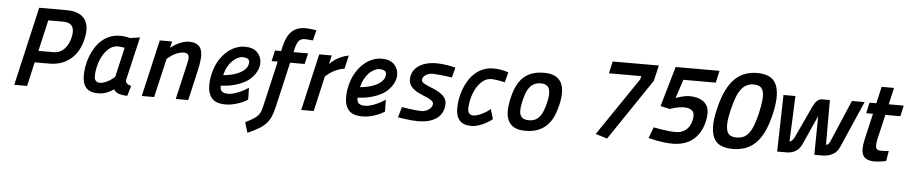

<svg xmlns="http://www.w3.org/2000/svg" viewBox="-48 -1080 7963 1683"><g transform="rotate(5 3933.0 -238.0)"><path d="M244 -212 196 0H83L242 -692H483Q595 -692 642 -631.5Q689 -571 662 -455Q636 -339 560 -275.5Q484 -212 372 -212ZM396 -315Q458 -315 496 -355.5Q534 -396 548 -459Q563 -522 542 -555.5Q521 -589 459 -589H331L268 -315Z M1055 -124Q1055 -107 1069 -95.5Q1083 -84 1105 -80L1078 10Q1027 8 998.5 -3Q970 -14 959 -37Q933 -18 898 -4Q863 10 821 10Q748 10 715.5 -27.5Q683 -65 683 -133Q683 -173 690.5 -216.5Q698 -260 713.5 -301.5Q729 -343 752.5 -381Q776 -419 808 -447.5Q840 -476 880.5 -492.5Q921 -509 971 -509Q999 -509 1019.5 -505.5Q1040 -502 1057 -497L1145 -510ZM829 -83Q847 -83 866.5 -90Q886 -97 904 -107Q922 -117 936.5 -128.5Q951 -140 959 -148L990 -283Q998 -315 1004.5 -345Q1011 -375 1019 -408H1017Q1005 -410 990.5 -412.5Q976 -415 962 -415Q919 -415 885.5 -388.5Q852 -362 828.5 -321Q805 -280 792.5 -230.5Q780 -181 780 -135Q780 -111 792.5 -97Q805 -83 829 -83Z M1205 0 1320 -499H1429L1415 -442Q1431 -455 1450 -467Q1469 -479 1490 -488.5Q1511 -498 1533 -504Q1555 -510 1576 -510Q1623 -510 1649.5 -493.5Q1676 -477 1686 -445.5Q1696 -414 1692 -367.5Q1688 -321 1674 -261L1614 0H1504L1564 -260Q1571 -294 1578 -321.5Q1585 -349 1585 -369Q1585 -389 1575 -400Q1565 -411 1539 -411Q1519 -411 1498.5 -405Q1478 -399 1458.5 -389Q1439 -379 1422.5 -366.5Q1406 -354 1393 -342L1314 0Z M2137 -49Q2125 -41 2105 -31Q2085 -21 2059.5 -12Q2034 -3 2004.5 3.5Q1975 10 1944 10Q1858 10 1822 -31.5Q1786 -73 1786 -147Q1786 -198 1800 -254Q1816 -318 1845.5 -366Q1875 -414 1911.5 -446Q1948 -478 1988.5 -493.5Q2029 -509 2067 -509Q2141 -509 2178 -471.5Q2215 -434 2215 -379Q2215 -347 2201 -314.5Q2187 -282 2157 -250Q2129 -220 2092 -201Q2055 -182 2017 -171Q1979 -160 1944.5 -155.5Q1910 -151 1886 -150Q1886 -137 1888.5 -125Q1891 -113 1898.5 -104Q1906 -95 1920.5 -90Q1935 -85 1958 -85Q1979 -85 2004 -92Q2029 -99 2053.5 -109.5Q2078 -120 2099.5 -132Q2121 -144 2135 -154ZM2055 -416Q2035 -416 2012 -404.5Q1989 -393 1967 -371.5Q1945 -350 1927.5 -318Q1910 -286 1900 -244Q1932 -246 1970 -254.5Q2008 -263 2040.5 -279Q2073 -295 2095 -319.5Q2117 -344 2117 -377Q2117 -416 2055 -416Z M2366 -404H2312L2334 -499H2388L2395 -532Q2418 -633 2463.5 -675Q2509 -717 2582 -717Q2595 -717 2612 -715.5Q2629 -714 2644 -712Q2662 -709 2680 -707L2657 -616Q2644 -617 2632 -618Q2621 -619 2608 -620Q2595 -621 2584 -621Q2550 -621 2532.5 -598.5Q2515 -576 2504 -531L2497 -499H2625L2603 -404H2475L2383 -5Q2371 45 2356 80Q2341 115 2316 142Q2291 169 2252.5 192Q2214 215 2156 241L2128 150Q2168 130 2193.5 114.5Q2219 99 2234.5 82.5Q2250 66 2258.5 45.5Q2267 25 2274 -6Z M2723 -499H2833L2816 -423Q2827 -433 2842 -446Q2857 -459 2877 -471Q2897 -483 2923 -494Q2949 -505 2982 -511L2955 -394Q2920 -388 2894 -377.5Q2868 -367 2848.5 -355.5Q2829 -344 2815 -332Q2801 -320 2789 -310L2718 0H2608Z M3341 -49Q3329 -41 3309 -31Q3289 -21 3263.5 -12Q3238 -3 3208.5 3.5Q3179 10 3148 10Q3062 10 3026 -31.5Q2990 -73 2990 -147Q2990 -198 3004 -254Q3020 -318 3049.5 -366Q3079 -414 3115.5 -446Q3152 -478 3192.5 -493.5Q3233 -509 3271 -509Q3345 -509 3382 -471.5Q3419 -434 3419 -379Q3419 -347 3405 -314.5Q3391 -282 3361 -250Q3333 -220 3296 -201Q3259 -182 3221 -171Q3183 -160 3148.5 -155.5Q3114 -151 3090 -150Q3090 -137 3092.5 -125Q3095 -113 3102.5 -104Q3110 -95 3124.5 -90Q3139 -85 3162 -85Q3183 -85 3208 -92Q3233 -99 3257.5 -109.5Q3282 -120 3303.5 -132Q3325 -144 3339 -154ZM3259 -416Q3239 -416 3216 -404.5Q3193 -393 3171 -371.5Q3149 -350 3131.5 -318Q3114 -286 3104 -244Q3136 -246 3174 -254.5Q3212 -263 3244.5 -279Q3277 -295 3299 -319.5Q3321 -344 3321 -377Q3321 -416 3259 -416Z M3899 -399Q3867 -403 3836 -407Q3810 -410 3781 -413Q3752 -416 3730 -416Q3692 -416 3666 -397.5Q3640 -379 3640 -354Q3640 -339 3656.5 -328Q3673 -317 3698 -306.5Q3723 -296 3751.5 -284Q3780 -272 3805 -256Q3830 -240 3846.5 -217.5Q3863 -195 3863 -164Q3863 -128 3850 -96.5Q3837 -65 3809.5 -41.5Q3782 -18 3738.5 -4.5Q3695 9 3635 9Q3611 9 3580.5 6.5Q3550 4 3523 0Q3491 -4 3459 -9L3485 -102Q3518 -96 3550 -92Q3577 -88 3606 -85Q3635 -82 3656 -82Q3675 -82 3693 -88Q3711 -94 3724.5 -104Q3738 -114 3746 -127Q3754 -140 3754 -154Q3754 -170 3737.5 -182Q3721 -194 3697 -205Q3673 -216 3644 -227.5Q3615 -239 3591 -255Q3567 -271 3550.5 -294Q3534 -317 3534 -350Q3534 -384 3548 -413Q3562 -442 3590 -464Q3618 -486 3660 -498.5Q3702 -511 3757 -511Q3777 -511 3801 -508.5Q3825 -506 3847.5 -502.5Q3870 -499 3890 -495Q3910 -491 3922 -487Z M4289 -66Q4273 -52 4250.5 -38.5Q4228 -25 4203 -14Q4178 -3 4153 3.5Q4128 10 4107 10Q4034 10 4001.5 -27.5Q3969 -65 3969 -133Q3969 -173 3976.5 -216.5Q3984 -260 3999.5 -301.5Q4015 -343 4038.5 -381Q4062 -419 4094 -447.5Q4126 -476 4166.5 -492.5Q4207 -509 4257 -509Q4285 -509 4320 -503.5Q4355 -498 4388 -486L4364 -395Q4361 -398 4345.5 -401.5Q4330 -405 4310.5 -408Q4291 -411 4273 -413Q4255 -415 4248 -415Q4205 -415 4171.5 -388.5Q4138 -362 4114.5 -321Q4091 -280 4078.5 -230.5Q4066 -181 4066 -135Q4066 -111 4079 -97Q4092 -83 4115 -83Q4133 -83 4155.5 -91Q4178 -99 4199.5 -110Q4221 -121 4238 -133Q4255 -145 4263 -153Z M4702 -510Q4763 -510 4800.5 -489.5Q4838 -469 4855 -433.5Q4872 -398 4872 -349.5Q4872 -301 4859 -244Q4846 -187 4825 -140Q4804 -93 4771 -59.5Q4738 -26 4691.5 -7.5Q4645 11 4582 11Q4518 11 4481 -10Q4444 -31 4427.5 -68.5Q4411 -106 4412.5 -156Q4414 -206 4428 -265Q4441 -322 4462 -367Q4483 -412 4515 -444Q4547 -476 4593 -493Q4639 -510 4702 -510ZM4604 -84Q4638 -84 4661.5 -96.5Q4685 -109 4702 -131.5Q4719 -154 4730 -185.5Q4741 -217 4750 -254Q4759 -291 4760.5 -321Q4762 -351 4754.5 -372Q4747 -393 4729 -404Q4711 -415 4680 -415Q4648 -415 4624.5 -403.5Q4601 -392 4583.5 -371Q4566 -350 4554.5 -319.5Q4543 -289 4534 -251Q4525 -213 4522 -182Q4519 -151 4526 -129Q4533 -107 4551.5 -95.5Q4570 -84 4604 -84Z M5291 -661H5697L5665 -524L5301 16L5198 -15L5545 -526L5552 -555H5267Z M6231 -661 6207 -555H5922L5868 -391Q5889 -398 5910 -404Q5928 -409 5948.5 -413Q5969 -417 5986 -417Q6083 -417 6129 -367.5Q6175 -318 6150 -210Q6137 -152 6111.5 -110.5Q6086 -69 6051 -42Q6016 -15 5972 -2Q5928 11 5879 11Q5841 11 5803.5 6.5Q5766 2 5734 -4Q5697 -11 5663 -20L5699 -117Q5733 -110 5768 -105Q5798 -100 5832.5 -96.5Q5867 -93 5899 -93Q5946 -93 5983 -121.5Q6020 -150 6034 -210Q6047 -266 6024 -290.5Q6001 -315 5951 -315Q5926 -315 5903.5 -311Q5881 -307 5864 -302Q5844 -297 5826 -290L5743 -308L5845 -661Z M6563 -671Q6619 -671 6660.5 -654Q6702 -637 6725 -596.5Q6748 -556 6750 -489.5Q6752 -423 6729 -323Q6706 -226 6674 -161.5Q6642 -97 6600.5 -59Q6559 -21 6510 -5Q6461 11 6406 11Q6350 11 6308 -5Q6266 -21 6243 -59Q6220 -97 6217 -161.5Q6214 -226 6237 -323Q6260 -423 6293 -490Q6326 -557 6367.5 -597Q6409 -637 6458 -654Q6507 -671 6563 -671ZM6540 -568Q6508 -568 6481.5 -556Q6455 -544 6432.5 -515.5Q6410 -487 6391.5 -440Q6373 -393 6357 -323Q6341 -255 6339 -210.5Q6337 -166 6346.5 -139.5Q6356 -113 6377.5 -102.5Q6399 -92 6431 -92Q6462 -92 6488 -102.5Q6514 -113 6535.5 -139.5Q6557 -166 6574.5 -210.5Q6592 -255 6608 -323Q6624 -393 6628 -440Q6632 -487 6623.5 -515.5Q6615 -544 6594 -556Q6573 -568 6540 -568Z M6913 -499 6896 -97Q6916 -100 6936 -133L7072 -425Q7103 -488 7145 -490H7217V-97Q7229 -97 7238 -106.5Q7247 -116 7253 -130L7410 -499H7522L7342 -87Q7322 -43 7285 -22.5Q7248 -2 7197 0H7123L7127 -341L7015 -91Q6977 -2 6882 0H6796L6808 -499Z M7713 -403 7663 -190Q7651 -136 7657.5 -111.5Q7664 -87 7695 -87Q7706 -87 7719 -87Q7732 -87 7743 -88Q7756 -89 7770 -90L7755 -1Q7737 3 7719 6Q7704 8 7687 10Q7670 12 7657 12Q7577 12 7552.5 -31Q7528 -74 7551 -175L7604 -403H7544L7565 -498H7625L7659 -645H7768L7734 -498H7866L7845 -403Z"/></g></svg>

Font: Panefresco 750wt
Style: Italic
Weight: 750
Foundry: Campivisivi & Chank Co
Version: Version 1.000